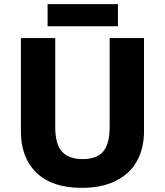

<svg xmlns="http://www.w3.org/2000/svg" viewBox="-20 -898 796 928"><path d="M676 -263Q676 -182 642.5 -120.5Q609 -59 541 -24.5Q473 10 375 10Q233 10 157 -62.5Q81 -135 81 -263V-714H247V-283Q247 -202 279.5 -165.5Q312 -129 379 -129Q448 -129 479 -166Q510 -203 510 -284V-714H676ZM550 -771H210V-878H550Z"/></svg>

Font: Noto Sans UI ExtraBold
Style: Regular
Weight: 800
Designer: Monotype Design Team
Foundry: Monotype Imaging Inc.
Version: Version 1.001